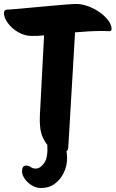

<svg xmlns="http://www.w3.org/2000/svg" viewBox="-30 -752 582 967"><path d="M283 14Q259 14 231 -3Q203 -20 185 -61Q167 -102 171 -173L192 -574Q176 -572 160.5 -571.5Q145 -571 131 -571Q94 -571 61.5 -590Q29 -609 9.5 -636Q-10 -663 -10 -687Q-10 -704 10 -704Q22 -704 55 -707Q88 -710 131.5 -714Q175 -718 219.5 -722Q264 -726 300.5 -729Q337 -732 354 -732Q383 -732 414 -720.5Q445 -709 471.5 -690.5Q498 -672 515 -649.5Q532 -627 532 -606Q532 -595 521 -595Q511 -595 503 -595.5Q495 -596 486 -596Q452 -596 417 -594Q382 -592 348 -589L314 -11Q313 3 306.5 8.5Q300 14 283 14ZM176 195Q152 195 130 181.5Q108 168 94.5 148.5Q81 129 81 111Q81 82 101 82Q115 82 125 89.5Q135 97 150 97Q173 97 193 68.5Q213 40 208 -30L282 -48Q296 -27 302 -3.5Q308 20 308 43Q308 82 292 116.5Q276 151 246.5 173Q217 195 176 195Z"/></svg>

Font: Protest Riot
Style: Regular
Weight: 400
Designer: Octavio Pardo
Foundry: Ashler Design
Version: Version 2.005; ttfautohint (v1.8.4.7-5d5b)